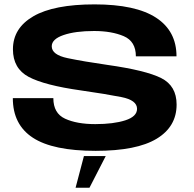

<svg xmlns="http://www.w3.org/2000/svg" viewBox="-20 -702 908 898"><path d="M333.5 176H398.5L474.5 28H372.5ZM427.5 3.5Q619 3.5 712.5 -53Q806 -109.5 806 -213Q806 -300.5 734 -336.8Q662 -373 482 -398.5Q371 -414.5 296.5 -430Q222 -445.5 222 -485.5Q222 -519 277 -538Q332 -557 420 -557Q502 -557 558.8 -532.8Q615.5 -508.5 615.5 -438.5H805.5Q805.5 -557 710 -619.2Q614.5 -681.5 422.5 -681.5Q232 -681.5 136.2 -626Q40.5 -570.5 40.5 -471.5Q40.5 -381.5 114.5 -342.2Q188.5 -303 359 -279Q474.5 -262.5 547.8 -248Q621 -233.5 621 -193Q621 -157 566 -139.2Q511 -121.5 425.5 -121.5Q339.5 -121.5 284.5 -146.8Q229.5 -172 229.5 -243H40Q40 -119 133.8 -57.8Q227.5 3.5 427.5 3.5Z"/></svg>

Font: Anybody Expanded
Style: Bold
Weight: 700
Width: 7
Designer: Tyler Finck
Foundry: Etcetera Type Company
Version: Version 1.113;gftools[0.9.25]